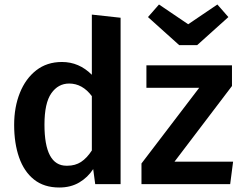

<svg xmlns="http://www.w3.org/2000/svg" viewBox="-20 -820 1076 855"><path d="M244 15Q176 15 131.5 -20.5Q87 -56 65 -119Q43 -182 43 -264Q43 -343 68.5 -406.5Q94 -470 141.5 -507Q189 -544 256 -544Q332 -544 389 -487V-755L517 -741V0H404L395 -67Q371 -30 333 -7.5Q295 15 244 15ZM280 -82Q315 -82 341 -99Q367 -116 389 -150V-392Q347 -448 288 -448Q239 -448 208.5 -404.5Q178 -361 178 -265Q178 -82 276 -82ZM1005 0H610V-92L867 -429H632V-529H1013V-437L757 -100H1018ZM858 -619H778L639 -744L688 -800L818 -712L948 -800L997 -744Z"/></svg>

Font: Trujillo Medium
Style: Regular
Weight: 500
Designer: Fira Sans original fonts by bBox Type GmbH, Carrois Corporate GbR, & Edenspiekermann AG / Changes by Cristiano Sobral
Foundry: Fira Sans original fonts by bBox Type GmbH, Carrois Corporate GbR, & Edenspiekermann AG / Changes by Cristiano Sobral
Version: Version 4.301;October 17, 2021;FontCreator 14.0.0.2814 64-bi